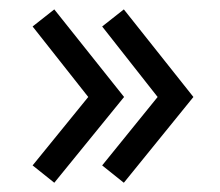

<svg xmlns="http://www.w3.org/2000/svg" viewBox="-20 -421 471 411"><path d="M49.8 -364.3 96.2 -400.9 245.6 -213.4 96.2 -29.8 49.8 -66.9 168.9 -213.4ZM198.7 -364.3 245.1 -400.9 394 -213.4 245.1 -29.8 198.7 -66.9 317.4 -213.4Z"/></svg>

Font: NMS Futura Pro Book
Style: Regular
Weight: 400
Designer: Blend3rman
Version: Version 0.1